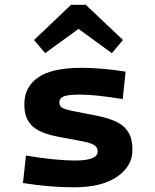

<svg xmlns="http://www.w3.org/2000/svg" viewBox="-20 -778 654 812"><path d="M124 -608.9 280.8 -757.8H342.8L500 -608.9L453.1 -553.2L312 -655.8L170.9 -553.2ZM540 -143.1Q540 -75.2 475.1 -30.5Q410.2 14.2 292 14.2Q192.4 14.2 77.1 -3.9L89.8 -120.1Q217.3 -99.1 296.9 -99.1Q393.1 -99.1 393.1 -137.2Q393.1 -153.8 380.9 -162.8Q368.7 -171.9 335 -179.2L229 -199.2Q184.6 -207.5 155.5 -220.2Q126.5 -232.9 110.8 -251Q95.2 -269 89.1 -289.3Q83 -309.6 83 -337.9Q83 -410.2 141.6 -450.7Q200.2 -491.2 324.2 -491.2Q408.2 -491.2 511.2 -475.1L499 -358.9Q383.3 -377.9 318.8 -377.9Q268.6 -377.9 249.8 -370.4Q231 -362.8 231 -346.2Q231 -330.1 241.7 -323Q252.4 -315.9 284.2 -309.1L387.2 -289.1Q433.6 -279.8 464.1 -266.6Q494.6 -253.4 511 -234.6Q527.3 -215.8 533.7 -194.6Q540 -173.3 540 -143.1Z"/></svg>

Font: IntelOne Mono Bold
Style: Regular
Weight: 700
Designer: Fred Shallcrass
Foundry: Frere-Jones Type LLC
Version: Version 1.200;hotconv 1.1.0;makeotfexe 2.6.0;FJTRelease1.2